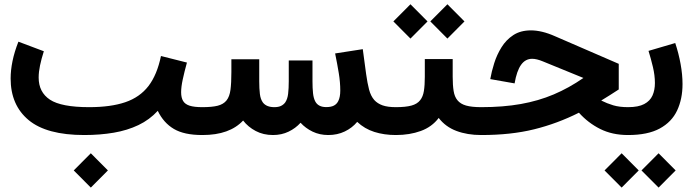

<svg xmlns="http://www.w3.org/2000/svg" viewBox="-20 -621 3187 883"><path d="M839.7 -333.3 720.3 -363.4Q702.4 -276.9 662.7 -225.2Q622.9 -173.6 556.1 -150.9Q489.3 -128.2 390.3 -128.2Q262 -128.2 209.9 -162.5Q157.8 -196.9 157.8 -264.4Q157.8 -289.9 164.1 -320.1Q170.4 -350.3 181.6 -385.3L64.7 -429.3Q46.3 -382.7 37.6 -340.3Q28.9 -297.9 28.9 -260.1Q28.9 -137.6 111.6 -68.8Q194.2 0 367.6 0Q440.3 0 503 -10.7Q565.7 -21.4 616.8 -45.8Q667.8 -70.2 705.6 -111.3Q732.3 -55.9 779.7 -28Q827 0 910.3 0H911.1V-128.2H910.3Q873.2 -128.2 852.1 -134.9Q830.9 -141.7 822 -156.8Q813 -171.9 813 -196.9Q813 -221.3 820.4 -255.7Q827.8 -290.2 839.7 -333.3ZM319.1 162.8 397.7 241.7 476.2 162.8 397.7 83.9Z M1648.4 -394.9 1521.2 -375.2Q1531.1 -327 1538 -284.7Q1544.9 -242.4 1544.9 -204.5Q1544.9 -174.1 1535.6 -156.1Q1528.7 -142.2 1515.6 -135.4Q1502.4 -128.5 1480.2 -128.5Q1444.5 -128.5 1430.5 -153.3Q1422.1 -168.5 1419.6 -192.2Q1417.1 -215.9 1417.1 -247.4V-343H1308V-247.4Q1308 -214.7 1305.1 -189.9Q1302.2 -165.2 1291.7 -149.9Q1283.9 -139.4 1272 -133.8Q1260.1 -128.2 1241.6 -128.2Q1205.7 -128.2 1189.3 -149.2Q1178.2 -164.2 1175.2 -188.7Q1172.2 -213.3 1172.2 -247.4V-348.4H1044.1V-289.8Q1044.1 -240 1040 -208.4Q1036 -176.8 1021.5 -158.8Q1007.4 -141.5 981.2 -134.8Q955 -128.2 911.1 -128.2Q884.6 -128.2 865.7 -109.5Q846.8 -90.8 846.8 -64.3Q846.8 -37.8 865.7 -18.9Q884.6 0 911.1 0Q974 0 1020.4 -16.7Q1066.9 -33.3 1098.1 -66.7Q1120.8 -37.2 1155.9 -18.6Q1190.9 0 1235.4 0Q1275.1 0 1307.3 -15.6Q1339.5 -31.1 1362.3 -56.5Q1384.9 -31.5 1417.5 -15.7Q1450.1 0 1489.7 0Q1531.4 0 1565.6 -16.4Q1599.7 -32.7 1622.7 -60.5Q1656.4 -28.7 1701.5 -14.3Q1746.6 0 1800.3 0H1800.8V-128.2H1800.3Q1763.2 -128.2 1739.6 -136.4Q1716.1 -144.7 1701.3 -161Q1685.1 -179.6 1677.3 -209.2Q1669.6 -238.9 1663.9 -279.8Z M1800.8 -128.2Q1774.3 -128.2 1755.4 -109.5Q1736.5 -90.8 1736.5 -64.3Q1736.5 -37.8 1755.4 -18.9Q1774.3 0 1800.8 0Q1864 0 1915.1 -18.6Q1966.2 -37.1 1997.6 -78.6Q2028.9 -37.7 2079 -18.9Q2129 0 2192.9 0H2193.8V-128.2H2192.9Q2149.2 -128.2 2123.4 -135.6Q2097.5 -142.9 2083.5 -160.3Q2070.4 -176.3 2066.2 -202.6Q2061.9 -228.9 2061.9 -267.8V-349.5H1933.7V-267.8Q1933.7 -229.1 1929.5 -202.8Q1925.3 -176.4 1912.4 -160.3Q1898.6 -142.6 1871.9 -135.4Q1845.2 -128.2 1800.8 -128.2ZM1959 -522.5 2037.6 -443.6 2116.1 -522.5 2037.6 -601.4ZM1789.1 -522.5 1867.7 -443.6 1946.2 -522.5 1867.7 -601.4Z M2234.7 -257.2 2346.6 -237.5Q2356.4 -294.9 2376.3 -322.8Q2396.1 -350.6 2427.5 -350.6Q2448.1 -350.6 2477.3 -338.4L2663.1 -262.5Q2596.6 -216.4 2526.4 -186.7Q2456.2 -157 2375.1 -142.6Q2293.9 -128.2 2193.8 -128.2Q2167.5 -128.2 2148.5 -109.4Q2129.5 -90.7 2129.5 -64.3Q2129.5 -38 2148.5 -19Q2167.5 0 2193.8 0Q2330.4 0 2436.7 -26.4Q2543 -52.7 2642.5 -102.7Q2684.8 -55.5 2740.4 -27.8Q2795.9 0 2868.2 0H2868.7V-128.2H2868.2Q2829 -128.2 2800.2 -136.7Q2771.5 -145.3 2745 -158.7Q2764.5 -170.5 2784.7 -183.3Q2804.8 -196 2825.6 -209.6V-327.4L2533.6 -453.9Q2502 -468 2474 -474.7Q2446 -481.3 2422 -481.3Q2374 -481.3 2340.9 -459.7Q2307.9 -438.1 2286.5 -403.7Q2265.1 -369.4 2252.9 -330.5Q2240.6 -291.6 2234.7 -257.2Z M3085.4 -423.1 2962.5 -387Q2973.5 -351.7 2982.7 -313Q2991.9 -274.4 2991.9 -239.1Q2991.9 -206.8 2980.8 -181.8Q2969.6 -156.7 2942.7 -142.5Q2915.8 -128.2 2868.7 -128.2Q2842.2 -128.2 2823.2 -109.5Q2804.3 -90.8 2804.3 -64.3Q2804.3 -37.8 2823.2 -18.9Q2842.2 0 2868.7 0Q2959.1 0 3014.2 -30Q3069.2 -59.9 3094.1 -113Q3118.9 -166 3118.9 -234.3Q3118.9 -278.2 3110 -326.8Q3101.2 -375.5 3085.4 -423.1ZM2930.2 162.8 3008.8 241.7 3087.3 162.8 3008.8 83.9ZM2760.3 162.8 2838.9 241.7 2917.4 162.8 2838.9 83.9Z"/></svg>

Font: Estedad-VF-FD Black
Style: Regular
Weight: 900
Designer: Amin Abedi
Version: Version 4.000